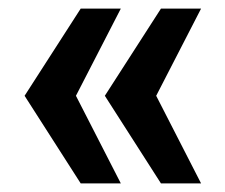

<svg xmlns="http://www.w3.org/2000/svg" viewBox="-20 -547 521 445"><path d="M167 -122 37 -325 167 -527H260L156 -325L260 -122ZM353 -122 223 -325 353 -527H446L342 -325L446 -122Z"/></svg>

Font: Archivo Condensed
Style: Bold
Weight: 700
Width: 3
Designer: Hector Gatti
Foundry: Omnibus-Type
Version: Version 2.001